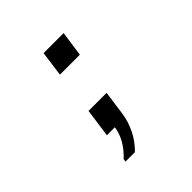

<svg xmlns="http://www.w3.org/2000/svg" viewBox="-177 -653 954 954"><g transform="rotate(-45 300.0 -176.5)"><path d="M173 158 175 143Q211 109 231 73Q251 37 256 0H200L221 -150H348L330 -21Q323 28 300 74.5Q277 121 239 158ZM248 -378 266 -511H407L388 -378Z"/></g></svg>

Font: Chivo Mono Medium
Style: Italic
Weight: 500
Italic angle: -8.05°
Monospace: yes
Designer: Hector Gatti
Foundry: Omnibus-Type
Version: Version 1.008